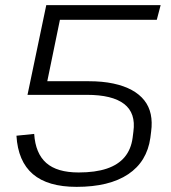

<svg xmlns="http://www.w3.org/2000/svg" viewBox="-20 -720 666 747"><path d="M278 7Q166 7 108 -42.5Q50 -92 44 -192L113 -199Q118 -123 160 -86Q202 -49 286 -49Q351 -49 395.5 -64Q440 -79 465 -109Q490 -139 496 -184L499 -208Q509 -280 463 -315.5Q417 -351 318 -351H87L139 -404H325Q379 -404 421 -395Q463 -386 493 -369.5Q523 -353 541.5 -329.5Q560 -306 566.5 -275.5Q573 -245 568 -208L565 -184Q552 -91 478.5 -42Q405 7 278 7ZM160 -700H605L590 -643H183L222 -686L158 -375L87 -351Z"/></svg>

Font: Pathway Extreme 28pt Light
Style: Italic
Weight: 300
Italic angle: -8°
Designer: Eduardo Rodriguez Tunni
Foundry: Eduardo Rodriguez Tunni
Version: Version 1.001;gftools[0.9.26]